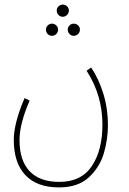

<svg xmlns="http://www.w3.org/2000/svg" viewBox="-20 -586 560 836"><path d="M87 -159 109 -148Q65 -47 65 24Q65 113 109 159.5Q153 206 238 206Q334 206 380 137Q426 68 426 -43Q426 -172 357 -278L377 -292Q410 -243 430 -178Q450 -113 450 -41Q450 19 432.5 80Q415 141 367.5 185.5Q320 230 237 230Q141 230 90.5 176.5Q40 123 40 23Q40 -49 87 -159ZM280 -540Q280 -529 272 -521Q264 -513 253 -513Q242 -513 234.5 -521Q227 -529 227 -540Q227 -551 235 -558.5Q243 -566 253 -566Q264 -566 272 -558.5Q280 -551 280 -540ZM233 -457Q233 -446 225 -438Q217 -430 206 -430Q195 -430 187.5 -438Q180 -446 180 -457Q180 -468 188 -475.5Q196 -483 206 -483Q217 -483 225 -475.5Q233 -468 233 -457ZM328 -457Q328 -446 320 -438Q312 -430 301 -430Q290 -430 282.5 -438Q275 -446 275 -457Q275 -468 283 -475.5Q291 -483 301 -483Q312 -483 320 -475.5Q328 -468 328 -457Z"/></svg>

Font: Noto Sans Arabic CondThin
Style: Regular
Weight: 250
Width: 3
Designer: Nadine Chahine
Foundry: Monotype Imaging Inc.
Version: Version 1.001